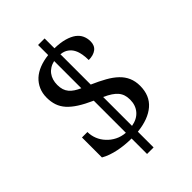

<svg xmlns="http://www.w3.org/2000/svg" viewBox="-243 -863 1045 1045"><g transform="rotate(-45 279.5 -340.5)"><path d="M172.9 -532.2Q172.9 -511.2 178 -495.4Q183.1 -479.5 193.4 -467.3Q203.6 -455.1 218.5 -445.3Q233.4 -435.5 252.9 -426.8V-636.2Q233.4 -631.8 218.3 -622.3Q203.1 -612.8 193.4 -599.6Q183.1 -585.9 178 -568.8Q172.9 -551.8 172.9 -532.2ZM397 -194.8Q397 -214.8 392.1 -230.7Q387.2 -246.6 376 -260.3Q364.7 -273.9 346.9 -285.6Q329.1 -297.4 303.2 -309.1V-86.9Q348.1 -94.7 372.6 -123.5Q397 -152.3 397 -194.8ZM252.9 -759.8H303.2V-684.1Q348.1 -683.1 379.6 -674.1Q411.1 -665 431.2 -650.4Q451.2 -635.3 460.2 -615.2Q469.2 -595.2 469.2 -571.8Q469.2 -539.6 447.8 -523.2Q426.3 -506.8 390.1 -506.8Q390.1 -528.8 386.5 -551.3Q382.8 -573.7 373.5 -591.8Q364.3 -609.9 346.9 -622.6Q329.6 -635.3 303.2 -638.2V-404.8Q348.1 -385.3 382.8 -365.7Q417.5 -346.2 440.9 -323.7Q464.4 -301.3 476.6 -273.2Q488.8 -245.1 488.8 -210Q488.8 -135.3 440.2 -93.3Q391.6 -51.3 303.2 -42V79.1H252.9V-40Q228 -40 202.6 -42.5Q177.2 -44.9 153.3 -49.8Q129.4 -54.7 106.9 -62.5Q84.5 -70.3 65.9 -81.1V-234.9H107.9Q107.9 -207 118.4 -180.9Q128.9 -154.8 148.4 -134.3Q167.5 -113.3 194.1 -99.9Q220.7 -86.4 252.9 -84V-331.1Q206.1 -352.1 173.6 -372.8Q141.1 -393.6 121.1 -416Q101.1 -438.5 92 -465.1Q83 -491.7 83 -523.9Q83 -557.6 95 -585Q106.9 -612.3 128.9 -632.8Q150.9 -652.8 182.4 -665.3Q213.9 -677.7 252.9 -682.1Z"/></g></svg>

Font: Sitara
Style: Regular
Weight: 400
Designer: Neelakash Kshetrimayum
Foundry: Neelakash Kshetrimayum
Version: Version 1.000;PS Version 1.000;PS 1.0;hotconv 1.;hotconv 1.0